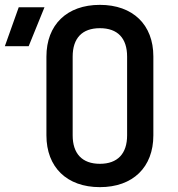

<svg xmlns="http://www.w3.org/2000/svg" viewBox="-111 -760 731 790"><path d="M300 10C436 10 520 -72 520 -203V-528C520 -658 436 -740 300 -740C164 -740 80 -658 80 -527V-203C80 -72 164 10 300 10ZM7 -570 72 -730H-34L-91 -570ZM300 -86C227 -86 188 -128 188 -203V-527C188 -603 227 -644 300 -644C373 -644 412 -603 412 -527V-203C412 -128 373 -86 300 -86Z"/></svg>

Font: Tekne LDO SemiBold
Style: Regular
Weight: 600
Monospace: yes
Designer: Alessio Laiso, Mario Rullo, Paolo Rosset
Foundry: Alessio Laiso
Version: Version 1.000;hotconv 1.0.109;makeotfexe 2.5.65596